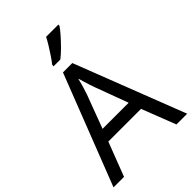

<svg xmlns="http://www.w3.org/2000/svg" viewBox="-268 -1060 1176 1176"><g transform="rotate(-45 319.5 -472.0)"><path d="M545 0 459 -221H176L91 0H0L279 -717H360L638 0ZM352 -517Q349 -525 342 -546Q335 -567 328.5 -589.5Q322 -612 318 -624Q311 -593 302 -563.5Q293 -534 287 -517L206 -301H432ZM466 -934Q454 -916 429 -887.5Q404 -859 375.5 -830.5Q347 -802 323 -784H265V-796Q280 -815 297.5 -841Q315 -867 332 -894.5Q349 -922 360 -944H466Z"/></g></svg>

Font: Noto Sans Deseret
Style: Regular
Weight: 400
Designer: Monotype Design Team
Foundry: Monotype Imaging Inc.
Version: Version 2.001; ttfautohint (v1.8.4.7-5d5b)